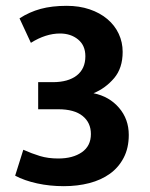

<svg xmlns="http://www.w3.org/2000/svg" viewBox="-20 -629 515 659"><path d="M47 -566Q81 -588 119.5 -598.5Q158 -609 209 -609Q252 -609 287.5 -597Q323 -585 348.5 -563.5Q374 -542 387.5 -513Q401 -484 401 -451Q401 -395 371.5 -360.5Q342 -326 301 -309Q355 -298 388.5 -259Q422 -220 422 -166Q422 -121 404.5 -87.5Q387 -54 357 -32.5Q327 -11 286.5 -0.5Q246 10 199 10Q151 10 107.5 0.5Q64 -9 32 -26L60 -115Q89 -102 117 -93.5Q145 -85 180 -85Q230 -85 261 -106.5Q292 -128 292 -169Q292 -208 263.5 -231Q235 -254 180 -254H111V-347H161Q214 -347 243.5 -370Q273 -393 273 -436Q273 -473 248 -493.5Q223 -514 186 -514Q137 -514 86 -482Z"/></svg>

Font: Mukta Mahee
Style: Bold
Weight: 700
Designer: Shuchita Grover, Noopur Datye, Girish Dalvi, Yashodeep Gholap
Foundry: Ek Type
Version: Version 2.538;PS 1.000;hotconv 16.6.51;makeotf.lib2.5.65220;